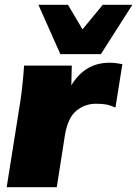

<svg xmlns="http://www.w3.org/2000/svg" viewBox="-20 -785 575 805"><path d="M8 0ZM8 0 66 -365Q76 -436 81 -510H281L279 -427Q336 -522 439 -522Q455 -522 468.5 -520Q482 -518 493 -516L464 -334Q441 -344 424.5 -347Q408 -350 382 -350Q336 -350 300 -320.5Q264 -291 252 -217L218 0ZM233 -558 141 -765H265L326 -662L411 -765H535L403 -558Z"/></svg>

Font: Winston Black
Style: Italic
Weight: 900
Italic angle: -9°
Designer: Original fonts by Vernon Adams / Changes by Cristiano Sobral
Foundry: VOriginal fonts by Vernon Adams / Changes by Cristiano Sobral
Version: Version 2.503;July 17, 2020;FontCreator 13.0.0.2655 64-bit